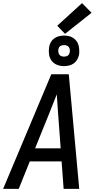

<svg xmlns="http://www.w3.org/2000/svg" viewBox="-20 -1211 640 1231"><path d="M0 0 309 -735H421L488 0H388L375 -176H171L100 0ZM205 -260H369L352 -490Q350 -519 348 -548Q346 -577 344 -606Q332 -577 321 -548Q310 -519 298 -490ZM390 -787Q367 -787 345.5 -795.5Q324 -804 311 -821.5Q298 -839 294.5 -862Q291 -885 295 -909Q297 -925 305.5 -940Q314 -955 328 -965Q342 -975 358.5 -979Q375 -983 391 -983Q406 -983 421.5 -979.5Q437 -976 449 -968Q461 -960 470 -948.5Q479 -937 483 -922.5Q487 -908 488 -892.5Q489 -877 487 -861Q484 -845 475.5 -830Q467 -815 453.5 -805Q440 -795 423 -791Q406 -787 390 -787ZM391 -848Q397 -848 403 -849.5Q409 -851 414.5 -854.5Q420 -858 423 -864Q426 -870 427 -876Q429 -885 427.5 -894Q426 -903 421 -909.5Q416 -916 408 -919Q400 -922 391 -922Q385 -922 378.5 -920.5Q372 -919 366.5 -915.5Q361 -912 358 -906Q355 -900 354 -894Q353 -885 354.5 -876Q356 -867 360.5 -860.5Q365 -854 373.5 -851Q382 -848 391 -848ZM397 -994 347 -1046 506 -1191 567 -1129Z"/></svg>

Font: Iosevka Md Ex Obl
Style: Regular
Weight: 500
Width: 7
Italic angle: -9°
Monospace: yes
Designer: Belleve Invis
Foundry: Belleve Invis
Version: Version 32.5.0; ttfautohint (v1.8.4)